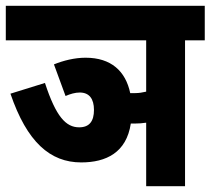

<svg xmlns="http://www.w3.org/2000/svg" viewBox="-28 -642 726 662"><path d="M158 -420 198 -311C214 -318 231 -323 247 -323C280 -323 296 -301 296 -263C296 -225 281 -203 245 -203C199 -203 165 -240 127 -356L8 -319C65 -152 145 -82 252 -82C338 -82 408 -116 423 -216C427 -216 431 -216 436 -216C450 -216 463 -217 476 -219V0H610V-503H678V-622H-8V-503H476V-326C463 -323 451 -321 439 -321C432 -321 426 -321 421 -321C405 -397 355 -443 267 -443C229 -443 190 -433 158 -420Z"/></svg>

Font: Noto Sans Devanagari ExtraCondensed ExtraBold
Style: Regular
Weight: 800
Width: 2
Designer: Jelle Bosma - Monotype Design Team
Foundry: Monotype Imaging Inc.
Version: Version 2.004